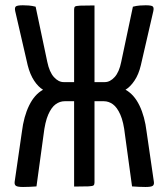

<svg xmlns="http://www.w3.org/2000/svg" viewBox="-20 -721 651 742"><path d="M69.1 1.6Q48.9 1.6 42.2 -2.5Q35.5 -6.6 36.5 -17.5L64.6 -211.6Q71.8 -271 92.6 -313.4Q113.3 -355.9 146.3 -374.2Q127.8 -385.2 111.9 -409.2Q96 -433.2 87 -468.9L38.8 -677.9Q35.8 -691.7 41.4 -696.2Q47.1 -700.6 68.4 -700.6Q78.8 -700.6 91.4 -699.7Q104 -698.7 117.7 -695.1L162.7 -482Q170.9 -442.5 188.4 -423.1Q205.9 -403.7 226.1 -403.7H266.4V-684.2Q266.4 -692.4 269.7 -695.4Q273 -698.4 289.5 -699.2Q306 -700 345.2 -700V-403.7H385.1Q405.4 -403.7 423 -423.1Q440.7 -442.5 448.5 -482L493.6 -695.1Q507.3 -698.7 520.2 -699.7Q533.1 -700.6 542.9 -700.6Q564.8 -700.6 570.2 -696.2Q575.5 -691.7 572.5 -677.9L524.3 -468.9Q515.9 -433.2 499.6 -409.2Q483.4 -385.2 465 -374.2Q498.3 -355.9 518.9 -313.4Q539.5 -271 546.6 -211.6L574.8 -17.5Q576.1 -6.6 569.6 -2.5Q563 1.6 542.1 1.6Q530.1 1.6 517.3 1Q504.6 0.4 490.3 -0.6L463.1 -199.3Q457.6 -249.7 445.1 -277.9Q432.6 -306.2 416.3 -318Q400 -329.8 381.5 -329.8H345.2V-15.8Q345.2 -8.2 341.9 -4.9Q338.6 -1.6 322.3 -0.8Q306 0 266.4 0V-329.8H229.8Q211.3 -329.8 195 -318Q178.7 -306.2 166.3 -277.9Q154 -249.7 148.2 -199.3L121 -0.6Q107.6 0.4 94.4 1Q81.2 1.6 69.1 1.6Z"/></svg>

Font: Yanone Kaffeesatz ExtraLight
Style: Regular
Weight: 200
Designer: Yanone (Cyrillic: Daniel Pouzeot, Huerta Tipografica, and Cyreal)
Foundry: Yanone
Version: Version 2.003